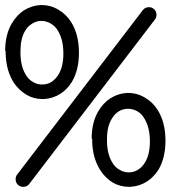

<svg xmlns="http://www.w3.org/2000/svg" viewBox="-27 -702 678 752"><path d="M-4.9 -502.9 -6.8 -502Q-6.8 -565.9 19 -609.9Q38.6 -642.6 64.9 -660.2Q95.7 -680.2 131.8 -682.1H136.2Q172.4 -682.1 203.1 -663.1Q231.9 -646.5 252 -615.2Q282.2 -566.4 282.2 -495.1Q282.2 -428.7 254.9 -381.8Q236.3 -351.6 210 -335Q180.2 -315.9 144 -314H140.1Q105 -314 76.2 -331.1Q46.9 -349.1 27.8 -377Q-2.9 -423.8 -4.9 -492.2ZM40 -18.1 532.2 -662.1Q541 -673.8 556.2 -673.8Q566.9 -673.8 574.2 -668Q585.9 -659.2 585.9 -644Q585.9 -633.3 580.1 -626L87.9 18.1Q79.1 29.8 64 29.8Q53.2 29.8 45.9 23.9Q34.2 15.1 34.2 0Q34.2 -10.7 40 -18.1ZM136.2 -620.1H133.8Q115.7 -620.1 98.1 -608.9Q81.1 -598.6 70.8 -580.1Q53.2 -550.8 53.2 -502V-488.8Q54.7 -438 76.2 -405.8Q86.4 -389.2 104 -379.9Q118.7 -371.1 138.2 -371.1H140.1Q159.2 -371.1 175.8 -381.8Q191.9 -393.1 202.1 -410.2Q221.2 -440.9 221.2 -492.2Q221.2 -546.4 200.2 -581.1Q190.4 -598.6 171.9 -609.9Q153.3 -620.1 136.2 -620.1ZM334 -159.2 332 -158.2Q332 -222.2 357.9 -266.1Q377 -298.3 403.8 -315.9Q434.6 -335.9 471.2 -337.9H475.1Q511.2 -337.9 542 -318.8Q570.8 -302.2 590.8 -271Q621.1 -222.2 621.1 -150.9Q621.1 -84.5 594.2 -38.1Q575.7 -8.8 548.8 8.8Q519 27.8 482.9 29.8H479Q443.4 29.8 415 13.2Q386.7 -3.9 367.2 -33.2Q335.9 -80.6 334 -147.9ZM475.1 -275.9H473.1Q453.6 -275.9 437 -265.1Q421.4 -255.4 410.2 -235.8Q392.1 -205.6 392.1 -158.2V-145Q393.6 -94.2 415 -62Q425.3 -45.4 442.9 -36.1Q458.5 -26.9 477.1 -26.9H479Q497.6 -26.9 515.1 -38.1Q530.8 -48.8 541 -65.9Q560.1 -96.7 560.1 -147.9Q560.1 -202.1 539.1 -236.8Q528.8 -255.4 511.2 -266.1Q493.7 -275.9 475.1 -275.9Z"/></svg>

Font: Beon
Style: Regular
Weight: 400
Designer: BSozoo
Foundry: BSozoo
Version: Version 1.001;PS 001.001;hotconv 1.0.70;makeotf.lib2.5.58329